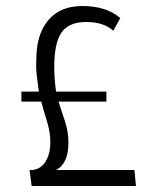

<svg xmlns="http://www.w3.org/2000/svg" viewBox="-20 -617 542 637"><path d="M207 -144Q207 -74 166 -53H426L431 0H85L78 -53H87Q120 -56 136 -90Q147 -112 147 -145.5Q147 -179 135.5 -215.5Q124 -252 117 -280H51V-313H109Q100 -374 100 -394.5Q100 -415 101 -436Q104 -501 134 -542Q174 -597 253.5 -597Q333 -597 379 -557L356 -515Q324 -544 266 -544Q208 -544 184 -509Q160 -474 160 -396Q160 -355 166 -313H333V-280H174L181 -259Q185 -247 196 -213Q207 -179 207 -144Z"/></svg>

Font: Antic
Style: Regular
Weight: 400
Designer: Santiago Orozco
Foundry: Typemade
Version: Version 1.0012